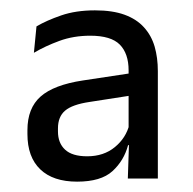

<svg xmlns="http://www.w3.org/2000/svg" viewBox="-20 -666 372 371"><path d="M227 -321 229.5 -396 228.5 -400.5V-502V-530Q228.5 -562.5 211.5 -579.8Q194.5 -597 154.5 -597Q122 -597 94.8 -587Q67.5 -577 45.5 -564L50.5 -615Q70 -626.5 98.2 -636.2Q126.5 -646 163.5 -646Q197.5 -646 220.8 -637.5Q244 -629 258.2 -613.2Q272.5 -597.5 278.8 -576Q285 -554.5 285 -528.5V-321ZM129 -315Q82.5 -315 57.8 -338.8Q33 -362.5 33 -407V-414.5Q33 -457 58.5 -479.5Q84 -502 140 -510.5L236 -525L240 -482.5L153 -469Q119.5 -464 105.8 -452.2Q92 -440.5 92 -418V-412Q92 -389.5 105.8 -376.8Q119.5 -364 148.5 -364Q180.5 -364 202 -381.8Q223.5 -399.5 230 -425.5L238 -385.5H227.5Q219.5 -355.5 197.2 -335.2Q175 -315 129 -315Z"/></svg>

Font: Anek Gujarati Medium
Style: Regular
Weight: 400
Version: Version 1.003